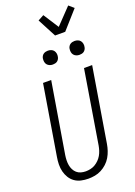

<svg xmlns="http://www.w3.org/2000/svg" viewBox="-214 -1266 950 1352"><g transform="rotate(-20 260.5 -589.5)"><path d="M202 8Q174 8 147.5 2Q121 -4 100 -19Q79 -34 65.5 -56Q52 -78 45.5 -103.5Q39 -129 39.5 -157Q40 -185 45 -213L131 -735H192L104 -204Q101 -185 100.5 -166Q100 -147 103 -129.5Q106 -112 114 -96Q122 -80 135 -68.5Q148 -57 165.5 -52Q183 -47 202 -47Q219 -47 237.5 -51Q256 -55 272 -64.5Q288 -74 301.5 -87.5Q315 -101 324.5 -117.5Q334 -134 339.5 -151.5Q345 -169 348 -186L438 -735H499L407 -177Q403 -153 395 -129Q387 -105 374 -83Q361 -61 341.5 -43Q322 -25 299 -13Q276 -1 251 3.5Q226 8 202 8ZM441 -833Q428 -833 417 -837.5Q406 -842 398.5 -851Q391 -860 389 -872.5Q387 -885 389 -898Q390 -906 395 -914.5Q400 -923 407.5 -928Q415 -933 423.5 -935Q432 -937 440 -937Q453 -937 464.5 -932.5Q476 -928 483 -919Q490 -910 492.5 -897.5Q495 -885 492 -872Q491 -864 486 -855.5Q481 -847 474 -842Q467 -837 458 -835Q449 -833 441 -833ZM241 -833Q228 -833 217 -837.5Q206 -842 198.5 -851Q191 -860 189 -872.5Q187 -885 189 -898Q190 -906 195 -914.5Q200 -923 207.5 -928Q215 -933 223.5 -935Q232 -937 240 -937Q253 -937 264.5 -932.5Q276 -928 283 -919Q290 -910 292.5 -897.5Q295 -885 292 -872Q291 -864 286 -855.5Q281 -847 274 -842Q267 -837 258 -835Q249 -833 241 -833ZM325 -1020 252 -1159 296 -1183 370 -1068 484 -1187 521 -1155 401 -1020Z"/></g></svg>

Font: Iosevka Term Curly Lt Obl
Style: Regular
Weight: 300
Italic angle: -9°
Designer: Belleve Invis
Foundry: Belleve Invis
Version: Version 32.3.0